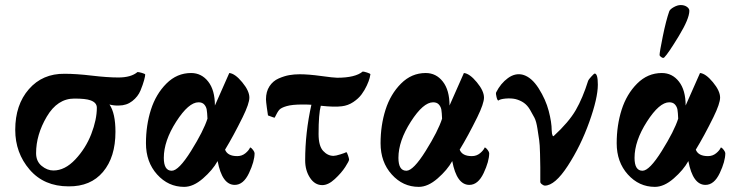

<svg xmlns="http://www.w3.org/2000/svg" viewBox="-20 -726 2902 756"><path d="M448.2 -310.5Q429.7 -309.6 411.1 -314.5Q434.6 -280.3 434.6 -207Q434.6 -107.4 385.7 -49.3Q336.9 8.8 250 7.8Q153.3 7.8 96.7 -58.1Q40 -124 40 -214.8Q40 -313.5 93.8 -375Q147.5 -436.5 234.4 -435.5Q280.3 -435.5 341.8 -428.2Q403.3 -420.9 446.3 -420.9Q496.1 -420.9 521.5 -442.4Q526.4 -442.4 538.6 -439Q550.8 -435.5 551.8 -432.6Q551.8 -426.8 547.4 -410.2Q543 -393.6 533.2 -369.6Q523.4 -345.7 501 -328.1Q478.5 -310.5 448.2 -310.5ZM272.5 -337.9Q206.1 -337.9 164.1 -266.6Q122.1 -195.3 122.1 -123Q122.1 -90.8 144 -72.8Q166 -54.7 190.4 -54.7Q235.4 -54.7 276.4 -98.1Q317.4 -141.6 339.4 -198.2Q361.3 -254.9 361.3 -301.8Q361.3 -322.3 335.9 -331.1Q317.4 -337.9 272.5 -337.9Z M866.2 -136.7Q876 -111.3 914.1 -111.3Q932.6 -111.3 946.3 -122.6Q960 -133.8 964.8 -145.5Q970.7 -143.6 976.6 -135.3Q982.4 -127 982.4 -123Q982.4 -90.8 960.4 -44.4Q938.5 2 904.3 2Q854.5 2 836.9 -91.8Q817.4 -56.6 779.3 -23.4Q741.2 9.8 705.1 9.8Q642.6 9.8 598.6 -39.1Q554.7 -87.9 554.7 -162.1Q554.7 -232.4 574.2 -293.9Q593.8 -355.5 635.3 -397Q676.8 -438.5 732.4 -438.5Q773.4 -438.5 799.8 -404.8Q826.2 -371.1 826.2 -310.5Q878.9 -428.7 882.8 -438.5Q905.3 -436.5 933.6 -402.3Q961.9 -368.2 961.9 -341.8Q961.9 -318.4 935.5 -264.6Q898.4 -189.5 866.2 -136.7ZM761.7 -323.2Q722.7 -323.2 673.8 -247.1Q625 -170.9 625 -104.5Q625 -53.7 656.2 -53.7Q683.6 -53.7 732.4 -131.8Q781.2 -210 796.9 -258.8Q795.9 -283.2 793.9 -294.4Q792 -305.7 784.2 -314.5Q776.4 -323.2 761.7 -323.2Z M1170.9 -314.5Q1129.9 -314.5 1108.4 -308.1Q1086.9 -301.8 1079.6 -293.5Q1072.3 -285.2 1061.5 -262.7Q1060.5 -261.7 1035.2 -271.5Q1034.2 -275.4 1030.8 -301.3Q1027.3 -327.1 1027.3 -335Q1027.3 -365.2 1041 -386.2Q1054.7 -407.2 1077.1 -417Q1099.6 -426.8 1119.1 -430.2Q1138.7 -433.6 1160.2 -433.6Q1194.3 -433.6 1244.1 -426.8Q1293.9 -419.9 1307.6 -419.9Q1378.9 -419.9 1408.2 -444.3Q1413.1 -444.3 1425.3 -440.4Q1437.5 -436.5 1438.5 -433.6Q1438.5 -430.7 1435.5 -418.9Q1432.6 -407.2 1424.3 -389.2Q1416 -371.1 1403.8 -354.5Q1391.6 -337.9 1371.1 -324.2Q1350.6 -310.5 1326.2 -307.6Q1296.9 -303.7 1243.2 -309.6Q1234.4 -278.3 1234.4 -198.2Q1234.4 -151.4 1252.4 -131.8Q1270.5 -112.3 1293 -112.3Q1301.8 -112.3 1320.3 -118.2Q1338.9 -124 1343.8 -127Q1346.7 -125 1350.6 -113.3Q1354.5 -101.6 1354.5 -97.7Q1354.5 -91.8 1339.4 -68.4Q1324.2 -44.9 1298.3 -21Q1272.5 2.9 1249 2.9Q1219.7 2.9 1200.7 -25.9Q1181.6 -54.7 1181.6 -94.7Q1181.6 -204.1 1206.1 -313.5Q1193.4 -314.5 1170.9 -314.5Z M1790 -136.7Q1799.8 -111.3 1837.9 -111.3Q1856.4 -111.3 1870.1 -122.6Q1883.8 -133.8 1888.7 -145.5Q1894.5 -143.6 1900.4 -135.3Q1906.2 -127 1906.2 -123Q1906.2 -90.8 1884.3 -44.4Q1862.3 2 1828.1 2Q1778.3 2 1760.7 -91.8Q1741.2 -56.6 1703.1 -23.4Q1665 9.8 1628.9 9.8Q1566.4 9.8 1522.5 -39.1Q1478.5 -87.9 1478.5 -162.1Q1478.5 -232.4 1498 -293.9Q1517.6 -355.5 1559.1 -397Q1600.6 -438.5 1656.2 -438.5Q1697.3 -438.5 1723.6 -404.8Q1750 -371.1 1750 -310.5Q1802.7 -428.7 1806.6 -438.5Q1829.1 -436.5 1857.4 -402.3Q1885.7 -368.2 1885.7 -341.8Q1885.7 -318.4 1859.4 -264.6Q1822.3 -189.5 1790 -136.7ZM1685.5 -323.2Q1646.5 -323.2 1597.7 -247.1Q1548.8 -170.9 1548.8 -104.5Q1548.8 -53.7 1580.1 -53.7Q1607.4 -53.7 1656.2 -131.8Q1705.1 -210 1720.7 -258.8Q1719.7 -283.2 1717.8 -294.4Q1715.8 -305.7 1708 -314.5Q1700.2 -323.2 1685.5 -323.2Z M1942.4 -330.1Q1938.5 -330.1 1935.1 -343.8Q1931.6 -357.4 1933.6 -362.3Q1951.2 -397.5 1980 -418.5Q2008.8 -439.5 2039.1 -431.6Q2073.2 -421.9 2101.1 -377.9Q2128.9 -334 2140.6 -289.1Q2152.3 -244.1 2152.3 -212.9Q2153.3 -195.3 2155.3 -195.3Q2156.2 -193.4 2156.2 -191.4Q2156.2 -190.4 2157.7 -189.9Q2159.2 -189.5 2160.2 -190.4Q2219.7 -245.1 2247.1 -292.5Q2274.4 -339.8 2295.9 -408.2Q2296.9 -412.1 2308.1 -424.3Q2319.3 -436.5 2321.3 -436.5Q2334 -436.5 2334 -392.6Q2334 -339.8 2300.3 -245.6Q2266.6 -151.4 2215.8 -73.2Q2165 4.9 2125 4.9Q2121.1 4.9 2114.3 0Q2107.4 -4.9 2107.4 -9.8Q2107.4 -51.8 2107.4 -67.4Q2107.4 -83 2106.4 -120.6Q2105.5 -158.2 2103 -174.3Q2100.6 -190.4 2096.2 -219.2Q2091.8 -248 2084.5 -262.2Q2077.1 -276.4 2066.9 -293.9Q2056.6 -311.5 2042.5 -321.3Q2028.3 -331.1 2009.8 -335.9Q1992.2 -339.8 1970.7 -337.9Q1949.2 -335.9 1942.4 -330.1Z M2660.2 -706.1Q2674.8 -706.1 2684.6 -699.2Q2694.3 -692.4 2694.3 -683.6Q2694.3 -652.3 2652.8 -584Q2611.3 -515.6 2595.7 -500Q2593.8 -498 2590.8 -498Q2587.9 -498 2582.5 -502Q2577.1 -505.9 2577.1 -509.8Q2577.1 -520.5 2589.8 -583Q2602.5 -645.5 2615.2 -681.6Q2618.2 -689.5 2632.8 -697.8Q2647.5 -706.1 2660.2 -706.1ZM2719.7 -136.7Q2729.5 -111.3 2767.6 -111.3Q2786.1 -111.3 2799.8 -122.6Q2813.5 -133.8 2818.4 -145.5Q2824.2 -143.6 2830.1 -135.3Q2835.9 -127 2835.9 -123Q2835.9 -90.8 2814 -44.4Q2792 2 2757.8 2Q2708 2 2690.4 -91.8Q2670.9 -56.6 2632.8 -23.4Q2594.7 9.8 2558.6 9.8Q2496.1 9.8 2452.1 -39.1Q2408.2 -87.9 2408.2 -162.1Q2408.2 -232.4 2427.7 -293.9Q2447.3 -355.5 2488.8 -397Q2530.3 -438.5 2585.9 -438.5Q2627 -438.5 2653.3 -404.8Q2679.7 -371.1 2679.7 -310.5Q2732.4 -428.7 2736.3 -438.5Q2758.8 -436.5 2787.1 -402.3Q2815.4 -368.2 2815.4 -341.8Q2815.4 -318.4 2789.1 -264.6Q2752 -189.5 2719.7 -136.7ZM2615.2 -323.2Q2576.2 -323.2 2527.3 -247.1Q2478.5 -170.9 2478.5 -104.5Q2478.5 -53.7 2509.8 -53.7Q2537.1 -53.7 2585.9 -131.8Q2634.8 -210 2650.4 -258.8Q2649.4 -283.2 2647.5 -294.4Q2645.5 -305.7 2637.7 -314.5Q2629.9 -323.2 2615.2 -323.2Z"/></svg>

Font: Crimson
Style: Bold
Weight: 700
Version: Version 0.8 ; ttfautohint (v1.00) -l 8 -r 50 -G 200 -x 14 -D